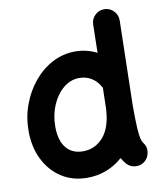

<svg xmlns="http://www.w3.org/2000/svg" viewBox="-87 -800 778 926"><g transform="rotate(-10 302.0 -336.5)"><path d="M312.5 -553.2Q368.7 -553.2 418.5 -527.8L421.4 -666Q421.9 -692.9 441.2 -711.4Q460.4 -730 487.3 -729.5Q514.2 -729 532.7 -709.5Q551.3 -689.9 550.8 -663.1L541.5 -249Q541.5 -174.3 543.9 -136.5Q546.4 -98.6 550.5 -84Q554.7 -69.3 559.1 -63.5Q576.2 -43 573.2 -15.9Q570.3 11.2 550.3 28.3Q529.8 45.4 502.7 42.7Q475.6 40 458.5 19Q447.8 5.9 439.9 -8.8Q365.2 57.1 266.1 57.1Q194.8 57.1 140.6 22.2Q86.4 -12.7 55.9 -74Q25.4 -135.3 25.4 -214.4Q25.4 -281.7 47.9 -342.5Q70.3 -403.3 109.6 -450.9Q148.9 -498.5 201.2 -525.9Q253.4 -553.2 312.5 -553.2ZM155.8 -211.9Q155.8 -146 184.8 -109.1Q213.9 -72.3 268.1 -72.3Q326.7 -72.3 366.5 -117.2Q406.2 -162.1 411.6 -249Q411.6 -252 412.1 -254.9L414.6 -357.4Q412.1 -360.8 410.2 -364.7Q395 -392.1 368.9 -408Q342.8 -423.8 310.5 -423.8Q267.1 -423.8 231.9 -394.5Q196.8 -365.2 176.3 -317.1Q155.8 -269 155.8 -211.9Z"/></g></svg>

Font: Mikhak Bold
Style: Regular
Weight: 700
Designer: Amin Abedi
Version: Version 3.3